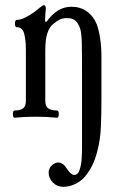

<svg xmlns="http://www.w3.org/2000/svg" viewBox="-20 -451 475 742"><path d="M36 4Q32 4 30.5 -3Q29 -10 30.5 -17Q32 -24 36 -24Q58 -24 69 -32Q80 -40 80 -62V-259Q80 -295 73.5 -320.5Q67 -346 44 -346Q40 -346 38.5 -353Q37 -360 38.5 -367Q40 -374 44 -374Q59 -374 77 -383Q95 -392 110.5 -403Q126 -414 133 -421Q145 -431 150 -431Q157 -431 157 -417Q156 -409 155 -392Q154 -375 154 -368L160 -367Q201 -425 256 -425Q290 -425 315.5 -407Q341 -389 354 -357Q362 -335 367 -303Q372 -271 372 -230V-64Q372 -17 370 36.5Q368 90 356 133Q349 162 337 187Q325 212 307 233Q293 249 271 260Q249 271 223 271Q201 271 184.5 254.5Q168 238 168 216Q168 200 180 188.5Q192 177 205 177Q224 177 239 202Q255 225 266 225Q281 225 287.5 206Q294 187 295.5 162.5Q297 138 297 120V-176Q297 -248 296 -289Q295 -330 287 -348Q278 -368 267 -374.5Q256 -381 240 -381Q221 -381 209 -374.5Q197 -368 188 -360Q172 -349 163.5 -324Q155 -299 155 -256V-62Q155 -40 166.5 -32Q178 -24 200 -24Q205 -24 206.5 -17Q208 -10 206.5 -3Q205 4 200 4Q180 2 159.5 1Q139 0 118 0Q97 0 76.5 1Q56 2 36 4Z"/></svg>

Font: Junicode Two Beta Condensed
Style: Regular
Weight: 400
Width: 3
Designer: Peter S. Baker
Foundry: Briery Creek Software
Version: Version 1.053; ttfautohint (v1.8.4)